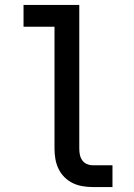

<svg xmlns="http://www.w3.org/2000/svg" viewBox="-20 -755 540 775"><path d="M354 0Q334 0 313 -3.5Q292 -7 273.5 -16Q255 -25 240 -40Q225 -55 216 -74Q207 -93 203.5 -113.5Q200 -134 200 -155V-647H75V-735H300V-155Q300 -142 302.5 -130Q305 -118 312 -108Q319 -98 330.5 -93Q342 -88 354 -88H434V0Z"/></svg>

Font: Iosevka SS18 Semibold
Style: Regular
Weight: 600
Monospace: yes
Designer: Belleve Invis
Foundry: Belleve Invis
Version: Version 25.1.1; ttfautohint (v1.8.4)